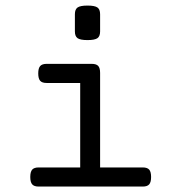

<svg xmlns="http://www.w3.org/2000/svg" viewBox="-20 -686 640 706"><path d="M151.4 -451.2Q134.8 -451.2 127.7 -443.1Q120.6 -435.1 120.6 -416Q120.6 -397 127.7 -388.9Q134.8 -380.9 151.4 -380.9H274.9V-70.3H122.1Q105.5 -70.3 98.4 -62.3Q91.3 -54.2 91.3 -35.2Q91.3 -16.1 98.4 -8.1Q105.5 0 122.1 0H504.9Q521.5 0 528.6 -8.1Q535.6 -16.1 535.6 -35.2Q535.6 -54.2 528.6 -62.3Q521.5 -70.3 504.9 -70.3H348.1V-418Q348.1 -436 341.1 -443.6Q334 -451.2 317.4 -451.2ZM348.1 -633.8Q348.1 -651.4 338.4 -658.4Q328.6 -665.5 301.8 -665.5Q274.9 -665.5 265.1 -658.4Q255.4 -651.4 255.4 -633.8V-570.3Q255.4 -552.7 265.1 -545.7Q274.9 -538.6 301.8 -538.6Q328.6 -538.6 338.4 -545.7Q348.1 -552.7 348.1 -570.3Z"/></svg>

Font: Courier Prime Code
Style: Regular
Weight: 400
Designer: Alan Dague-Greene
Foundry: Quote-Unquote Apps
Version: Version 3.18